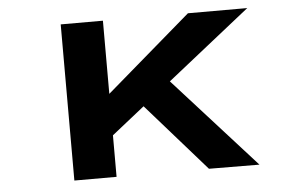

<svg xmlns="http://www.w3.org/2000/svg" viewBox="-43 -588 966 648"><g transform="rotate(-5 440.0 -264.0)"><path d="M316 -132 278 -239 615 -529H816ZM184 0V-529H327V0ZM640 0 401 -272 503 -340 811 1Z"/></g></svg>

Font: Lexend Tera SemiBold
Style: Regular
Weight: 600
Version: Version 1.007